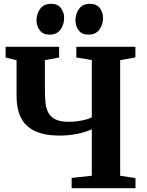

<svg xmlns="http://www.w3.org/2000/svg" viewBox="-20 -989 770 1009"><path d="M462.5 -309.5Q427 -293.5 382.8 -285Q338.5 -276.5 295.5 -276.5Q243.5 -276.5 205 -286Q166.5 -295.5 140 -313.5Q113.5 -331.5 97.5 -357.2Q81.5 -383 74.2 -415.2Q67 -447.5 67 -486V-672.5L9.5 -686.5V-743H290.5V-686.5L216 -673V-515Q216 -481.5 218.8 -451.8Q221.5 -422 233 -398.8Q244.5 -375.5 270 -362.2Q295.5 -349 341.5 -349Q366 -349 389.2 -352.2Q412.5 -355.5 431.8 -360.8Q451 -366 462.5 -372V-673.5L381 -687V-743H691.5V-687L611.5 -673V-65.5L692 -53V0H356.5V-54L462.5 -65.5ZM240 -807Q206.5 -807 189.2 -829.2Q172 -851.5 172 -881.5Q172 -917 191.5 -943Q211 -969 248.5 -969H249.5Q283 -969 300 -946.8Q317 -924.5 317 -894.5Q317 -859.5 297.8 -833.2Q278.5 -807 241 -807ZM444 -807Q411 -807 393.8 -829.2Q376.5 -851.5 376.5 -881.5Q376.5 -917 395.8 -943Q415 -969 452.5 -969H453.5Q487 -969 504.2 -946.8Q521.5 -924.5 521.5 -894.5Q521.5 -859.5 502.2 -833.2Q483 -807 445 -807Z"/></svg>

Font: Merriweather 36pt
Style: Bold
Weight: 700
Designer: Eben Sorkin
Foundry: Eben Sorkin
Version: Version 2.100